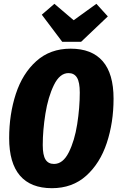

<svg xmlns="http://www.w3.org/2000/svg" viewBox="-20 -968 620 1006"><path d="M575 -451Q575 -326 539.5 -219Q504 -112 431.5 -47Q359 18 252 18Q141 18 84.5 -48Q28 -114 28 -244Q28 -369 63 -476Q98 -583 170.5 -648Q243 -713 350 -713Q461 -713 518 -647.5Q575 -582 575 -451ZM204 -208Q204 -155 218.5 -132Q233 -109 263 -109Q310 -109 340.5 -170Q371 -231 384.5 -317.5Q398 -404 398 -483Q398 -537 383.5 -561Q369 -585 339 -585Q293 -585 262.5 -522.5Q232 -460 218 -372.5Q204 -285 204 -208ZM485 -948 545 -882 405 -749H306L199 -891L265 -948L366 -862Z"/></svg>

Font: Fira Sans Extra Condensed ExtraBold
Style: Italic
Weight: 800
Width: 3
Italic angle: -8°
Designer: Carrois Corporate & Edenspiekermann AG
Foundry: Carrois Corporate GbR & Edenspiekermann AG
Version: Version 4.203